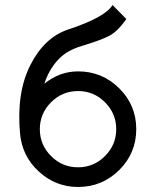

<svg xmlns="http://www.w3.org/2000/svg" viewBox="-20 -732 608 764"><path d="M427.8 -712Q399 -663.3 249.5 -614Q156.5 -582.5 101 -473.5Q44.8 -363.7 59.8 -199.3Q68.7 -109.7 134.2 -49.7Q201.2 12 290.5 12Q386.7 12 454.8 -55.8Q522.2 -122.8 522.2 -218Q522.2 -313.2 454.8 -380.2Q386.7 -448 290.5 -448Q217.8 -448 156.5 -399Q175 -455.3 210.3 -493.3Q228.7 -513.3 251.8 -526.7Q275 -540 303.2 -548.3Q385.7 -573.5 416.5 -590.3Q449 -608.3 482.8 -656.2ZM290.5 -369.7Q353.3 -369.7 397.8 -325Q442.5 -280.2 442.5 -218Q442.5 -155.8 397.8 -111Q353.3 -66.3 290.5 -66.3Q227.7 -66.3 183.2 -111Q138.5 -155.8 138.5 -218Q138.5 -280.2 183.2 -325Q227.7 -369.7 290.5 -369.7Z"/></svg>

Font: Unageo Variable
Style: Regular
Weight: 300
Designer: Richard Sepsi
Foundry: Richard Sepsi
Version: Version 2.200